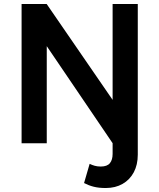

<svg xmlns="http://www.w3.org/2000/svg" viewBox="-20 -720 800 965"><path d="M555 13 215 -488V0H88.5V-700H214.5L555 -205ZM511.5 225Q476.5 225 451 218.5Q425.5 212 402.5 200L430.5 103.5Q443 109.5 456 113.2Q469 117 486.5 117Q518.5 117 532.2 100.2Q546 83.5 546 53.5V-700H672.5V57.5Q672.5 108 652.5 145.8Q632.5 183.5 596.2 204.2Q560 225 511.5 225Z"/></svg>

Font: Geologica Medium
Style: Regular
Weight: 500
Designer: Sindre Bremnes, Frode Helland
Foundry: Monokrom Skriftforlag AS
Version: Version 1.010;gftools[0.9.28]